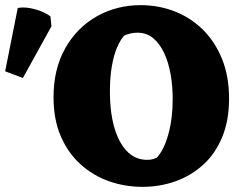

<svg xmlns="http://www.w3.org/2000/svg" viewBox="-200 -706 918 746"><path d="M354 20Q285 20 223 -2Q161 -24 112.5 -68Q64 -112 36 -177Q8 -242 8 -328Q8 -438 53.5 -518.5Q99 -599 176 -642.5Q253 -686 347 -686Q416 -686 478 -662Q540 -638 587.5 -591.5Q635 -545 662.5 -477.5Q690 -410 690 -323Q690 -237 663 -172.5Q636 -108 589 -65.5Q542 -23 481.5 -1.5Q421 20 354 20ZM372 -85Q385 -85 393.5 -87.5Q402 -90 409 -93Q437 -123 454 -184Q471 -245 471 -321Q471 -371 463 -417Q455 -463 438 -499.5Q421 -536 395.5 -557.5Q370 -579 334 -579Q321 -579 307.5 -576Q294 -573 283 -568Q268 -552 255 -522Q242 -492 234.5 -448.5Q227 -405 227 -350Q227 -289 237 -240Q247 -191 266 -156Q285 -121 311.5 -103Q338 -85 372 -85ZM-111 -403 -180 -429 -131 -675Q-109 -679 -84 -674.5Q-59 -670 -37.5 -661Q-16 -652 -4 -642L0 -604Z"/></svg>

Font: Eczar ExtraBold
Style: Regular
Weight: 800
Designer: Vaibhav Singh
Foundry: Rosetta Type Foundry
Version: Version 2.000